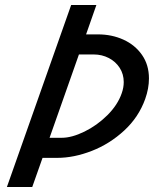

<svg xmlns="http://www.w3.org/2000/svg" viewBox="-20 -745 640 765"><path d="M263.5 -725H364L323 -608H370.5Q425.5 -608 471.8 -587Q518 -566 545.8 -526.2Q573.5 -486.5 573.5 -432.5Q573.5 -392.5 558.5 -350.5Q532.5 -278 474.8 -224.8Q417 -171.5 345.8 -143.8Q274.5 -116 208 -116H149.5L108.5 0H7.5ZM226 -196Q266 -196 316.2 -220.5Q366.5 -245 407.8 -286Q449 -327 465 -373.5Q473 -396 473 -418Q473 -449.5 457 -474.5Q441 -499.5 413.5 -513.8Q386 -528 353.5 -528H294.5L177.5 -196Z"/></svg>

Font: JuliaMono Italic
Style: Regular
Weight: 400
Italic angle: -9°
Monospace: yes
Designer: cormullion
Foundry: corm
Version: Version 0.049; ttfautohint (v1.8.4)